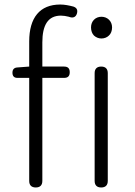

<svg xmlns="http://www.w3.org/2000/svg" viewBox="-20 -828 595 848"><path d="M398 -267V-29C398 -10 408 0 427 0C446 0 456 -10 456 -29V-267V-505C456 -524 446 -534 427 -534C408 -534 398 -524 398 -505ZM395 -671C404 -663 415 -658 428 -658C441 -658 453 -663 461 -671C470 -679 475 -692 475 -707C475 -735 454 -754 428 -754C402 -754 382 -735 382 -707C382 -692 387 -679 395 -671ZM109 -242V-29C109 -10 119 0 138 0C157 0 167 -10 167 -29V-484H227H263C280 -484 288 -492 288 -509C288 -526 280 -534 263 -534H167V-641C167 -717 192 -759 249 -759C260 -759 272 -757 284 -754C301 -747 315 -751 320 -769C324 -784 319 -794 304 -799C285 -804 265 -808 246 -808C156 -808 109 -750 109 -645V-534L56 -530C42 -529 35 -521 35 -507C35 -492 42 -484 57 -484H109Z"/></svg>

Font: GenSenRounded2 TW L
Style: Regular
Weight: 300
Version: Version 2.100;PS 2.1;hotconv 16.6.51;makeotf.lib2.5.65220 DE